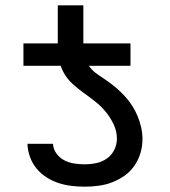

<svg xmlns="http://www.w3.org/2000/svg" viewBox="-20 -693 640 721"><path d="M68 -446V-530H197V-673H293V-530H470V-446ZM298 8Q273 8 248 5Q223 2 199 -6Q175 -14 154 -27.5Q133 -41 117 -60.5Q101 -80 92.5 -104Q84 -128 83 -153H179Q180 -133 192 -116.5Q204 -100 221.5 -91Q239 -82 258.5 -79Q278 -76 298 -76Q320 -76 341.5 -80.5Q363 -85 381 -97.5Q399 -110 409 -130Q419 -150 419 -172Q419 -200 407 -225.5Q395 -251 377.5 -272.5Q360 -294 338.5 -311Q317 -328 294.5 -344Q272 -360 251.5 -379Q231 -398 218 -422.5Q205 -447 201 -474.5Q197 -502 197 -530H293Q293 -508 297 -486Q301 -464 314 -445.5Q327 -427 345.5 -414.5Q364 -402 382 -389.5Q400 -377 417 -362.5Q434 -348 449 -331.5Q464 -315 476 -296.5Q488 -278 496.5 -257.5Q505 -237 510 -215Q515 -193 515 -171Q515 -144 507.5 -118.5Q500 -93 485 -71Q470 -49 448 -33.5Q426 -18 401.5 -8.5Q377 1 350.5 4.5Q324 8 298 8Z"/></svg>

Font: Iosevka Curly Medium Extended
Style: Regular
Weight: 500
Width: 7
Monospace: yes
Designer: Belleve Invis
Foundry: Belleve Invis
Version: Version 11.1.0; ttfautohint (v1.8.3)